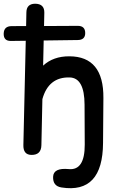

<svg xmlns="http://www.w3.org/2000/svg" viewBox="-53 -806 633 1025"><path d="M133.8 -786.1Q184.6 -786.1 183.6 -737.8L182.1 -667L362.3 -668Q401.9 -668 401.9 -629.4Q401.9 -592.8 362.3 -592.3Q271.5 -590.8 180.2 -589.8Q178.7 -522.9 177.2 -455.6Q231.4 -505.9 317.4 -505.4Q501 -504.9 499 -282.7L497.1 -43Q495.6 229.5 275.4 194.8Q228.5 187.5 230.5 137.7Q232.4 88.9 314 96.7Q399.9 105 399.4 -34.2L398.4 -247.6Q397.9 -390.6 318.8 -392.6Q206.1 -395.5 173.3 -276.9L168 -31.2Q167 22 114.3 21Q70.3 20 71.8 -32.2L84.5 -588.4L5.4 -587.4Q-35.2 -586.9 -33.2 -628.4Q-31.2 -666.5 9.3 -666.5L86.4 -667Q87.4 -704.1 87.9 -740.7Q88.9 -785.2 133.8 -786.1Z"/></svg>

Font: Comic Relief LRS
Style: Regular
Weight: 400
Designer: Jeff Davis
Foundry: Loudifier
Version: Version 1.0